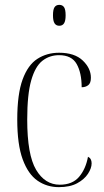

<svg xmlns="http://www.w3.org/2000/svg" viewBox="-20 -760 427 790"><path d="M222 10Q173 10 134.5 -16.5Q96 -43 73.5 -104Q51 -165 51 -268Q51 -373 73 -433Q95 -493 134 -518Q173 -543 223 -543Q287 -543 320.5 -511Q354 -479 354 -440Q354 -418 343 -409.5Q332 -401 316 -401Q316 -460 295.5 -496.5Q275 -533 223 -533Q184 -533 154.5 -510Q125 -487 108.5 -429.5Q92 -372 92 -268Q92 -123 128.5 -61.5Q165 0 226 0Q278 0 305.5 -32.5Q333 -65 342 -115Q357 -108 357 -88Q357 -68 342 -45Q327 -22 297.5 -6Q268 10 222 10ZM224 -654Q211 -654 204.5 -664Q198 -674 198 -697Q198 -721 204.5 -730.5Q211 -740 224 -740Q237 -740 243.5 -730.5Q250 -721 250 -697Q250 -674 243.5 -664Q237 -654 224 -654Z"/></svg>

Font: Noto Serif Display Condensed ExtraLight
Style: Regular
Weight: 200
Width: 3
Designer: Monotype Design Team
Foundry: Monotype Imaging Inc.
Version: Version 2.009